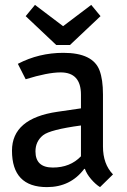

<svg xmlns="http://www.w3.org/2000/svg" viewBox="-20 -753 521 785"><path d="M311 -366Q311 -457 228 -457Q175 -457 85 -429L53 -492Q139 -537 239 -537Q360 -537 387 -465Q401 -428 401 -367V-154Q401 -82 442 -40L389 12Q371 1 352.5 -20.5Q334 -42 327 -63L324 -62Q268 12 172 12Q29 12 29 -137Q29 -269 215 -296L311 -310ZM125 -134Q125 -68 196 -68Q267 -68 311 -114V-240Q185 -223 156 -200Q125 -175 125 -134ZM391 -687 266 -569H210L85 -687L123 -733L238 -646L353 -733Z"/></svg>

Font: Magra
Style: Regular
Weight: 400
Designer: Viviana Monsalve
Foundry: Viviana Monsalve
Version: Version 1.001